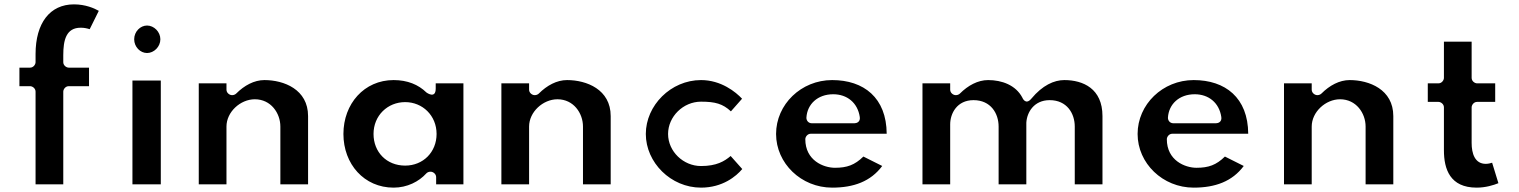

<svg xmlns="http://www.w3.org/2000/svg" viewBox="-20 -870 6962 880"><path d="M143 -585C143 -574.3 133.1 -560 118 -560H69V-475H118C128.7 -475 143 -465.1 143 -450V-25H270V-450C270 -460.7 279.9 -475 295 -475H388V-560H295C284.3 -560 270 -569.9 270 -585V-617C270 -685.9 282.8 -743 350 -743C366.1 -743 379.4 -739.9 391.1 -736.2L432.8 -820.3C412.8 -831.8 372 -850 319 -850C208.9 -850 143 -764.6 143 -622Z M595 -690C595 -654.9 622.9 -627 654 -627C685.6 -627 715 -655.7 715 -690C715 -724.3 685.6 -753 654 -753C622.9 -753 595 -725.1 595 -690ZM587 -25H717V-501H587Z M891 -25H1018V-290C1018 -356.7 1081.5 -415 1148 -415C1221.8 -415 1265 -351.3 1265 -290V-25H1392V-338C1392 -460.3 1281.1 -503 1192 -503C1144.9 -503 1099.7 -478.3 1062.7 -441.3C1058.8 -437.4 1051.8 -434 1045 -434H1043C1032.3 -434 1018 -443.9 1018 -459V-488H891Z M1554 -256C1554 -117.7 1649.2 -10 1784 -10C1846.5 -10 1900 -37.8 1933.5 -74.8C1937.7 -79.5 1944.9 -83 1952 -83H1954C1964.7 -83 1979 -73.1 1979 -58V-25H2104V-488H1977V-464C1977 -414.5 1934.5 -446.1 1934.5 -446.1C1897.5 -482.3 1847.4 -503 1784 -503C1649.3 -503 1554 -394.4 1554 -256ZM1692 -256C1692 -340.7 1756.8 -402 1837 -402C1916.4 -402 1981 -340.6 1981 -256C1981 -172.8 1919.4 -111 1837 -111C1751.7 -111 1692 -173.1 1692 -256Z M2278 -25H2405V-290C2405 -356.7 2468.5 -415 2535 -415C2608.8 -415 2652 -351.3 2652 -290V-25H2779V-338C2779 -460.3 2668.1 -503 2579 -503C2531.9 -503 2486.7 -478.3 2449.7 -441.3C2445.8 -437.4 2438.8 -434 2432 -434H2430C2419.3 -434 2405 -443.9 2405 -459V-488H2278Z M3381.1 -417.5C3352.4 -448.3 3285.2 -503 3193 -503C3054.7 -503 2940 -386.7 2940 -256C2940 -125.4 3054.6 -10 3193 -10C3291.8 -10 3354.4 -62.2 3382 -95.3L3328.8 -155C3300.3 -130.8 3264.2 -109 3193 -109C3111.5 -109 3042 -176.3 3042 -256C3042 -335.5 3111.2 -404 3193 -404C3258.1 -404 3292.9 -394.3 3330 -359.6Z M4044 -257C4043.1 -422.1 3938.9 -503 3794 -503C3652 -503 3537 -391.4 3537 -256C3537 -121.7 3652 -10 3794 -10C3893 -10 3970.8 -38.5 4023.5 -109.3L3937.2 -152.5C3897.6 -113.7 3862.1 -101 3807 -101C3754.6 -101 3671 -134.4 3671 -232C3671 -242.7 3680.9 -257 3696 -257ZM3701 -305C3684.5 -305 3675.2 -318.7 3676.1 -331.6C3679.9 -391.7 3726.6 -438 3799 -438C3861.9 -438 3911 -399.5 3920.7 -333.7C3924.1 -310.8 3905.8 -305 3896 -305Z M4208 -25H4335V-300C4335 -349.5 4365.9 -411 4442 -411C4521.2 -411 4557 -349.9 4557 -290V-25H4684V-306C4684 -306.3 4684 -306.9 4684 -307.3C4686.5 -355.1 4719.1 -411 4791 -411C4870.2 -411 4906 -349.9 4906 -290V-25H5033V-338C5033 -463.6 4944.5 -503 4858 -503C4811.1 -503 4757.8 -478.9 4707.2 -418C4680.2 -385.5 4665.8 -422.4 4665.8 -422.4C4635.8 -479.9 4571.9 -503 4509 -503C4461.9 -503 4416.7 -478.3 4379.7 -441.3C4375.8 -437.4 4368.8 -434 4362 -434H4360C4349.3 -434 4335 -443.9 4335 -459V-488H4208Z M5701 -257C5700.1 -422.1 5595.9 -503 5451 -503C5309 -503 5194 -391.4 5194 -256C5194 -121.7 5309 -10 5451 -10C5550 -10 5627.8 -38.5 5680.5 -109.3L5594.2 -152.5C5554.6 -113.7 5519.1 -101 5464 -101C5411.6 -101 5328 -134.4 5328 -232C5328 -242.7 5337.9 -257 5353 -257ZM5358 -305C5341.5 -305 5332.2 -318.7 5333.1 -331.6C5336.9 -391.7 5383.6 -438 5456 -438C5518.9 -438 5568 -399.5 5577.7 -333.7C5581.1 -310.8 5562.8 -305 5553 -305Z M5865 -25H5992V-290C5992 -356.7 6055.5 -415 6122 -415C6195.8 -415 6239 -351.3 6239 -290V-25H6366V-338C6366 -460.3 6255.1 -503 6166 -503C6118.9 -503 6073.7 -478.3 6036.7 -441.3C6032.8 -437.4 6025.8 -434 6019 -434H6017C6006.3 -434 5992 -443.9 5992 -459V-488H5865Z M6598 -513C6598 -502.3 6588.1 -488 6573 -488H6524V-403H6573C6583.7 -403 6598 -393.1 6598 -378V-181C6598 -94.9 6625.9 -10 6748 -10C6789.7 -10 6826.1 -21.6 6847.7 -30.4L6818.9 -124.2C6813.2 -122.2 6800.8 -119 6790 -119C6739.6 -119 6725 -166.6 6725 -215V-378C6725 -388.7 6734.9 -403 6750 -403H6833V-488H6750C6739.3 -488 6725 -497.9 6725 -513V-679H6598Z"/></svg>

Font: Hussar Ekologiczny
Style: Regular
Weight: 400
Foundry: Cannot Into Space Fonts
Version: Version 0.97